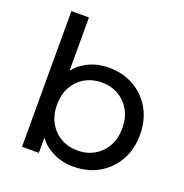

<svg xmlns="http://www.w3.org/2000/svg" viewBox="-133 -862 948 987"><g transform="rotate(20 341.0 -368.0)"><path d="M372 6Q304 6 250 -25Q210 -46 183 -83V0H91V-742H187V-451Q214 -485 251 -505Q306 -535 372 -535Q450 -535 510 -501Q570 -467 605 -406.5Q640 -346 640 -265Q640 -184 605 -123Q570 -62 510 -28Q450 6 372 6ZM364 -79Q415 -79 455.5 -102Q496 -125 519.5 -167Q543 -209 543 -265Q543 -322 519.5 -363.5Q496 -405 455.5 -428Q415 -451 364 -451Q314 -451 273.5 -428Q233 -405 209.5 -363.5Q186 -322 186 -265Q186 -209 209.5 -167Q233 -125 273.5 -102Q314 -79 364 -79Z"/></g></svg>

Font: Montserrat Z Med
Style: Regular
Weight: 500
Designer: Julieta Ulanovsky
Foundry: Julieta Ulanovsky
Version: Version 8.000